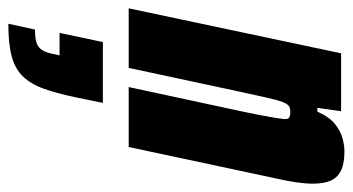

<svg xmlns="http://www.w3.org/2000/svg" viewBox="-231 -345 847 461"><g transform="rotate(90 192.5 -114.5)"><path d="M-18 0 90 -510H229L221 -453H230Q243 -482 260 -495.5Q277 -509 294.5 -513.5Q312 -518 325 -518Q354 -518 371 -510Q388 -502 395.5 -485.5Q403 -469 403 -442Q403 -424 399.5 -400.5Q396 -377 389 -347L315 0H171L230 -274Q239 -317 243 -340.5Q247 -364 248 -374Q248 -381 246 -383.5Q244 -386 240.5 -387Q237 -388 231 -388Q222 -388 217 -385Q212 -382 207 -369.5Q202 -357 196 -329.5Q190 -302 179 -252L125 0ZM19 289 33 225Q54 225 65.5 221Q77 217 83 206.5Q89 196 92 179L95 166H41L63 62H209L197 121Q187 170 175.5 202.5Q164 235 145.5 254Q127 273 97 281Q67 289 19 289Z"/></g></svg>

Font: Saira Condensed Black
Style: Italic
Weight: 900
Width: 3
Italic angle: -12°
Designer: Hector Gatti with collaboration of the Omnibus-Type team
Foundry: Omnibus-Type
Version: Version 1.101